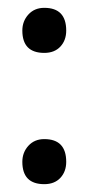

<svg xmlns="http://www.w3.org/2000/svg" viewBox="-20 -464 223 490"><path d="M37 -386Q37 -410 52.5 -427Q68 -444 93 -444Q149 -444 149 -386Q149 -361 134 -345Q119 -329 93 -329Q37 -329 37 -386ZM37 -51Q37 -75 52.5 -92Q68 -109 93 -109Q149 -109 149 -51Q149 -26 134 -10Q119 6 93 6Q37 6 37 -51Z"/></svg>

Font: Yanone Kaffeesatz
Style: Regular
Weight: 400
Designer: Yanone (Cyrillic: Daniel Pouzeot)
Foundry: Yanone
Version: Version 1.003;PS 001.003;hotconv 1.0.88;makeotf.lib2.5.64775